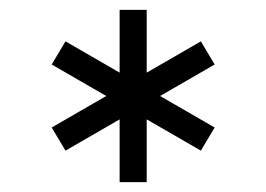

<svg xmlns="http://www.w3.org/2000/svg" viewBox="-20 -720 540 390"><path d="M223 -700H278V-350H223ZM388 -636 416 -589 113 -414 85 -461ZM416 -461 388 -414 85 -589 113 -636Z"/></svg>

Font: Epunda Slab Light
Style: Regular
Weight: 300
Designer: Simon Atzbach
Foundry: typofactur
Version: Version 1.102